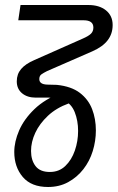

<svg xmlns="http://www.w3.org/2000/svg" viewBox="-20 -530 472 767"><path d="M172 217Q105 217 71 177Q37 137 37 77Q37 36 56.5 -9Q76 -54 117.5 -94Q159 -134 226 -160L255 -117Q205 -99 171.5 -67.5Q138 -36 121 0.5Q104 37 104 73Q104 110 122 133.5Q140 157 179 157Q216 157 241 133Q266 109 279 71.5Q292 34 292 -7Q292 -48 278.5 -82Q265 -116 235 -129Q225 -135 208 -137.5Q191 -140 175 -140H123Q89 -140 68 -157.5Q47 -175 47 -205Q47 -234 64.5 -254.5Q82 -275 117 -290L311 -376Q334 -386 343.5 -395.5Q353 -405 353 -420Q353 -449 314 -449H53L62 -510H333Q377 -510 403.5 -488.5Q430 -467 430 -430Q430 -395 410 -369Q390 -343 349 -325L168 -246Q154 -239 145.5 -233Q137 -227 137 -214Q137 -193 169 -192L207 -191Q265 -185 299 -159Q333 -133 348 -94Q363 -55 363 -9Q363 33 350.5 73.5Q338 114 313 146Q288 178 252.5 197.5Q217 217 172 217Z"/></svg>

Font: MuseoModerno Light
Style: Italic
Weight: 300
Italic angle: -9°
Designer: Pablo Cosgaya, Héctor Gatti, Marcela Romero, and the Authors of The MuseoModerno Project.
Foundry: Omnibus-Type Team
Version: Version 1.003